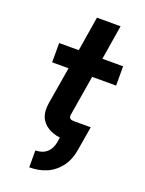

<svg xmlns="http://www.w3.org/2000/svg" viewBox="-174 -817 849 1123"><g transform="rotate(20 250.0 -256.0)"><path d="M155 223V118Q173 118 191.5 112.5Q210 107 224.5 94.5Q239 82 247.5 64.5Q256 47 259 29L264 -2Q243 -4 224 -10.5Q205 -17 188.5 -27Q172 -37 159 -52Q146 -67 139 -85.5Q132 -104 131.5 -125Q131 -146 134 -167L173 -400H71V-520H193L228 -735H375L340 -520H469V-400H320L278 -147Q277 -141 279 -135Q281 -129 285.5 -125.5Q290 -122 296.5 -121Q303 -120 309 -120H413L388 29Q384 55 374.5 81.5Q365 108 348.5 131.5Q332 155 309.5 173.5Q287 192 261 203Q235 214 208.5 218.5Q182 223 155 223Z"/></g></svg>

Font: Iosevka Aile Heavy
Style: Italic
Weight: 900
Italic angle: -9°
Designer: Belleve Invis
Foundry: Belleve Invis
Version: Version 31.1.0; ttfautohint (v1.8.4)